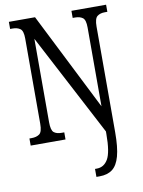

<svg xmlns="http://www.w3.org/2000/svg" viewBox="-101 -783 811 1091"><g transform="rotate(-10 304.0 -237.0)"><path d="M365 240V194H375Q417 194 440 154.5Q463 115 463 10V-5L154 -594V-113Q154 -66 169.5 -53.5Q185 -41 213 -41H229V0H28V-41H40Q69 -41 86 -53.5Q103 -66 103 -113V-605Q103 -649 86 -661Q69 -673 43 -673H28V-714H179L463 -150V-605Q463 -649 446.5 -661Q430 -673 403 -673H389V-714H589V-673H574Q547 -673 530.5 -660Q514 -647 514 -601V8Q514 96 500 146.5Q486 197 457.5 218.5Q429 240 384 240Z"/></g></svg>

Font: Noto Serif Bengali ExtraCondensed
Style: Regular
Weight: 400
Width: 2
Designer: Juan Bruce, Universal Thirst, Indian Type Foundry and the Monotype Design Team.
Foundry: Monotype Imaging Inc.
Version: Version 2.003; ttfautohint (v1.8.4.7-5d5b)